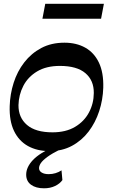

<svg xmlns="http://www.w3.org/2000/svg" viewBox="-20 -786 596 1012"><path d="M241.5 10.5Q175.6 10.5 127.4 -16.3Q79.2 -43.2 53.9 -95.9Q28.6 -148.6 31.1 -226.6Q32.9 -289.7 52 -349.7Q71.1 -409.6 107.9 -457.2Q144.7 -504.8 197.6 -532.9Q250.4 -561 319.7 -561Q382.7 -561 429.4 -534.8Q476.2 -508.6 501.3 -456.1Q526.4 -403.5 524.3 -324.2Q522.4 -260.2 502.8 -200.2Q483.2 -140.2 447.1 -92.7Q410.9 -45.1 359.2 -17.3Q307.6 10.5 241.5 10.5ZM256.8 -88.5Q327.1 -88.5 375.4 -117.2Q423.7 -145.8 448.9 -193.2Q474.1 -240.5 474.4 -295.9Q475.1 -362.2 430.1 -400.4Q385.1 -438.6 295.7 -438.6Q224.1 -438.6 175.7 -409.6Q127.4 -380.6 103.1 -333.6Q78.8 -286.6 77.4 -231.9Q76.8 -166.6 122.2 -127.5Q167.5 -88.5 256.8 -88.5ZM212.2 206.5Q169.1 206.5 143.6 187.8Q118 169 118 134.4Q118 95.1 153.7 57.3Q189.5 19.6 269.1 -14.8L300.1 0Q253.7 23.1 228.9 41.6Q204.2 60.1 195 74.1Q185.8 88.1 185.8 100.2Q185.8 115.1 199.8 123.5Q213.8 131.9 236.6 131.9Q255.6 131.9 272.6 126.7Q289.6 121.6 304.2 111.9L308.9 163.2Q295.7 182.1 270.3 194.3Q244.9 206.5 212.2 206.5ZM203.6 -687.2 218.5 -765.8H527.6L512.7 -687.2Z"/></svg>

Font: Savate ExtraLight
Style: Italic
Weight: 200
Italic angle: -11°
Designer: Max Esnée
Foundry: Plomb Type
Version: Version 2.000